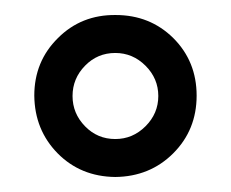

<svg xmlns="http://www.w3.org/2000/svg" viewBox="-20 -754 309 257"><path d="M134.3 -683.1Q110.4 -683.1 93.8 -666Q77.1 -648.9 77.1 -625.5Q77.1 -602.1 93.8 -585Q110.4 -567.9 134.3 -567.9Q157.7 -567.9 174.8 -585Q191.9 -602.1 191.9 -625.5Q191.9 -648.9 174.8 -666Q157.7 -683.1 134.3 -683.1ZM134.8 -733.9Q180.7 -733.9 211.9 -703.1Q243.2 -671.9 243.2 -626Q243.2 -580.1 211.9 -548.8Q180.7 -517.6 134.3 -517.1Q87.9 -517.6 57.1 -548.8Q26.4 -580.1 25.9 -626Q25.9 -671.9 57.6 -703.1Q88.9 -734.4 134.8 -733.9Z"/></svg>

Font: Arcon-Regular
Style: Regular
Weight: 400
Designer: M. Zarth
Foundry: martin zarth - visuelle & digitale kommunikation
Version: Version 1.131;PS 001.131;hotconv 1.0.70;makeotf.lib2.5.58329